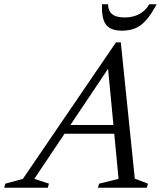

<svg xmlns="http://www.w3.org/2000/svg" viewBox="-86 -878 762 898"><path d="M183.5 -252.5 197.5 -293.5H511.5L497.5 -252.5ZM544.5 -42.5 606 -19 600.5 0H372L377.5 -19L468.5 -41.5L415.5 -597.5H447L74.5 -41.5L143 -19L137.5 0H-66.5L-61 -19L21 -41.5L456.5 -680H479ZM497 -796.5Q524 -796.5 545.8 -803.8Q567.5 -811 584.2 -824.8Q601 -838.5 612 -858H646.5Q621 -810 597 -783.2Q573 -756.5 546 -745.5Q519 -734.5 484.5 -734.5Q449 -734.5 427.8 -746.8Q406.5 -759 398 -786Q389.5 -813 391 -858H419.5Q419.5 -839.5 427 -825.5Q434.5 -811.5 451.5 -804Q468.5 -796.5 497 -796.5Z"/></svg>

Font: Newsreader 18pt
Style: Italic
Weight: 400
Italic angle: -17°
Version: Version 1.003